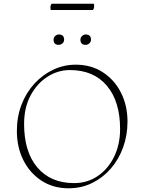

<svg xmlns="http://www.w3.org/2000/svg" viewBox="-20 -1004 779 1036"><path d="M350 12Q267 12 204 -29Q141 -70 106 -140Q71 -210 71 -297Q71 -374 96 -439Q121 -504 165.5 -552.5Q210 -601 267.5 -628Q325 -655 389 -655Q472 -655 535 -614Q598 -573 633 -503.5Q668 -434 668 -348Q668 -275 644.5 -209.5Q621 -144 578 -94.5Q535 -45 477 -16.5Q419 12 350 12ZM380 -16Q452 -16 508 -54.5Q564 -93 596 -159Q628 -225 628 -308Q628 -457 556.5 -541.5Q485 -626 357 -626Q292 -626 235.5 -589.5Q179 -553 144.5 -488Q110 -423 110 -335Q110 -185 181.5 -100.5Q253 -16 380 -16ZM442 -762Q414 -762 414 -790Q414 -802 423 -810Q432 -818 442 -818Q471 -818 471 -790Q471 -778 462 -770Q453 -762 442 -762ZM297 -762Q269 -762 269 -790Q269 -802 278 -810Q287 -818 297 -818Q326 -818 326 -790Q326 -778 317 -770Q308 -762 297 -762ZM481 -950H254Q252 -956 252 -962Q252 -977 259 -984H486Q488 -980 488 -972Q488 -957 481 -950Z"/></svg>

Font: Petrona Thin
Style: Regular
Weight: 100
Designer: Ringo R. Seeber
Foundry: Ringo R. Seeber
Version: Version 2.001; ttfautohint (v1.8.3)